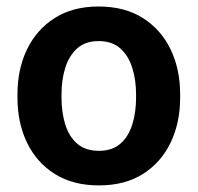

<svg xmlns="http://www.w3.org/2000/svg" viewBox="-20 -558 605 588"><path d="M33.5 -258.6V-269.2Q33.5 -346.2 62.8 -406.9Q92.1 -467.6 147.6 -502.8Q203 -538.1 282 -538.1Q361.7 -538.1 417.4 -502.8Q473.1 -467.6 502.4 -406.9Q531.7 -346.2 531.7 -269.2V-258.6Q531.7 -181.8 502.4 -121Q473.1 -60.3 417.7 -25.2Q362.2 9.8 283 9.8Q203.5 9.8 147.8 -25.2Q92.1 -60.3 62.8 -121Q33.5 -181.8 33.5 -258.6ZM168.4 -269.2V-258.6Q168.4 -214 179.8 -177Q191.3 -139.9 216.4 -118Q241.5 -96.1 283 -96.1Q323.7 -96.1 348.7 -118Q373.7 -139.9 385.2 -177Q396.7 -214 396.7 -258.6V-269.2Q396.7 -313.1 385.1 -350.1Q373.5 -387.1 348.5 -409.7Q323.5 -432.2 282 -432.2Q241.3 -432.2 216.3 -409.7Q191.3 -387.1 179.8 -350.1Q168.4 -313.1 168.4 -269.2Z"/></svg>

Font: Vazirmatn
Style: Regular
Weight: 400
Designer: Saber Rastikerdar
Foundry: Saber Rastikerdar
Version: Version 33.003;September 2, 2022;FontCreator 14.0.0.2862 64-